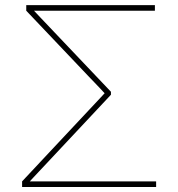

<svg xmlns="http://www.w3.org/2000/svg" viewBox="-20 -748 713 768"><path d="M68.4 0V-22.5L336.4 -308.6Q348.1 -320.8 359.6 -333.3Q371.1 -345.7 382.6 -357.9Q394 -370.1 405.3 -382.3V-367.7Q394 -379.9 382.6 -392.1Q371.1 -404.3 359.6 -416.3Q348.1 -428.2 336.4 -440.4L85 -705.1V-727.5H599.6V-705.1H180.2Q161.6 -705.1 142.8 -705.1Q124 -705.1 105.5 -705.1L108.9 -712.4Q117.2 -704.1 125 -695.6Q132.8 -687 140.9 -678.7Q148.9 -670.4 156.7 -662.1L423.8 -380.9V-369.1L156.7 -84Q146 -72.8 135.3 -61.3Q124.5 -49.8 113.8 -38.3Q103 -26.9 92.3 -15.1L88.9 -22.5Q111.8 -22.5 134.8 -22.5Q157.7 -22.5 180.2 -22.5H604.5V0Z"/></svg>

Font: Inter 16pt Thin
Style: Regular
Weight: 250
Version: Version 4.001;git-66647c0bb